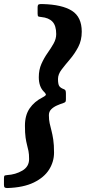

<svg xmlns="http://www.w3.org/2000/svg" viewBox="-101 -800 433 970"><path d="M114 -779.5Q213 -777 262.5 -745.5Q312 -714 312 -640Q312 -596 294 -562Q276 -528 252.2 -500.2Q228.5 -472.5 210.2 -448.5Q192 -424.5 192 -401Q192 -374.5 198.5 -365Q205 -355.5 221.5 -349.5Q228.5 -347 230.2 -342Q232 -337 232 -327V-298Q232 -288 229.2 -285Q226.5 -282 219 -279.5Q203.5 -274.5 186.5 -267Q169.5 -259.5 157.8 -247.8Q146 -236 146 -218Q146 -194.5 150 -176.8Q154 -159 159 -140Q164 -121 168 -95Q172 -69 172 -29Q172 17 147 56.8Q122 96.5 69.8 122Q17.5 147.5 -64 150Q-73.5 150 -77.2 147Q-81 144 -81 133.5V104Q-81 91.5 -79 88.5Q-77 85.5 -65 84.5Q-22.5 82 11.8 62Q46 42 46 3.5Q46 -21.5 42.8 -37.2Q39.5 -53 35.5 -68Q31.5 -83 28.2 -105.2Q25 -127.5 25 -165Q25 -218 48.8 -252.5Q72.5 -287 114 -308Q132.5 -317.5 130.8 -323.2Q129 -329 120 -337.5Q95 -363 95 -410Q95 -447.5 108.2 -477.2Q121.5 -507 139 -531.8Q156.5 -556.5 169.8 -580Q183 -603.5 183 -628Q183 -670.5 164 -690.5Q145 -710.5 107.5 -714Q97 -715 93 -716.8Q89 -718.5 89 -731V-762Q89 -776 95.2 -778Q101.5 -780 114 -779.5Z"/></svg>

Font: Besley* Narrow Semi
Style: Italic
Weight: 600
Width: 4
Italic angle: -13°
Designer: Owen Earl
Foundry: indestructible type*
Version: Version 3.000; ttfautohint (v1.8.3)